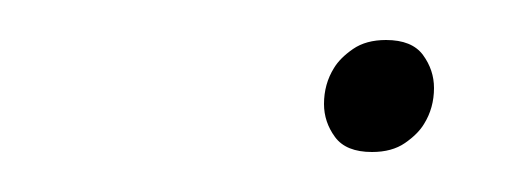

<svg xmlns="http://www.w3.org/2000/svg" viewBox="-20 -531 265 96"><path d="M166 -455Q153 -455 147.5 -462.5Q142 -470 142 -479Q142 -489 147 -497Q150 -502 156.5 -506.5Q163 -511 173 -511Q186 -511 191.5 -503.5Q197 -496 197 -487Q197 -477 192 -469Q189 -464 182.5 -459.5Q176 -455 166 -455Z"/></svg>

Font: IBM Plex Serif Thin
Style: Italic
Weight: 100
Italic angle: -14°
Designer: Mike Abbink, Paul van der Laan, Pieter van Rosmalen
Foundry: Bold Monday
Version: Version 3.001